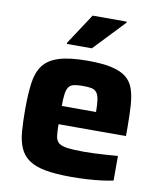

<svg xmlns="http://www.w3.org/2000/svg" viewBox="-82 -787 721 861"><g transform="rotate(10 278.5 -356.5)"><path d="M300 8Q228 8 181 -1Q134 -10 106.5 -29.5Q79 -49 65.5 -80Q52 -111 48.5 -154Q45 -197 45 -254Q45 -323 51.5 -373Q58 -423 81 -455Q104 -487 152.5 -502.5Q201 -518 284 -518Q351 -518 393 -508.5Q435 -499 459.5 -479.5Q484 -460 494.5 -429Q505 -398 508 -354.5Q511 -311 511 -254V-215H204Q204 -181 207 -160.5Q210 -140 223 -130Q236 -120 263 -116.5Q290 -113 338 -113Q357 -113 383 -114Q409 -115 437.5 -117Q466 -119 491 -121V-9Q469 -4 437.5 0Q406 4 370 6Q334 8 300 8ZM360 -282V-298Q360 -334 356.5 -355Q353 -376 344.5 -386.5Q336 -397 321 -400Q306 -403 283 -403Q257 -403 241.5 -399.5Q226 -396 218 -385Q210 -374 207 -353Q204 -332 204 -298H377ZM178 -576V-581L270 -721H425V-716L292 -576Z"/></g></svg>

Font: Saira Thin
Style: Bold
Weight: 700
Version: Version 1.101